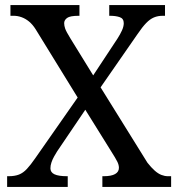

<svg xmlns="http://www.w3.org/2000/svg" viewBox="-20 -734 700 754"><path d="M8 0V-42H14Q38 -42 54.5 -48.5Q71 -55 85.5 -70.5Q100 -86 118 -112L285 -351L120 -619Q108 -638 94 -649.5Q80 -661 64.5 -666.5Q49 -672 34 -672H21V-714H292V-672H289Q255 -672 243.5 -663.5Q232 -655 232 -643Q232 -633 236 -621.5Q240 -610 256 -584L346 -438L441 -582Q452 -599 459 -614.5Q466 -630 466 -643Q466 -661 450.5 -666.5Q435 -672 412 -672H409V-714H628V-672H619Q600 -672 584.5 -665.5Q569 -659 554 -643.5Q539 -628 520 -600L375 -391L559 -95Q574 -76 587.5 -64Q601 -52 614 -47Q627 -42 639 -42H652V0H382V-42H387Q417 -42 432 -50.5Q447 -59 447 -75Q447 -86 441 -98.5Q435 -111 414 -144L315 -303L204 -139Q199 -131 192.5 -119.5Q186 -108 182 -96Q178 -84 178 -73Q178 -57 194 -49.5Q210 -42 243 -42H246V0Z"/></svg>

Font: Noto Serif Thai
Style: Regular
Weight: 400
Designer: Monotype Design Team
Foundry: Monotype Imaging Inc.
Version: Version 2.001